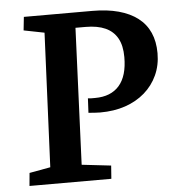

<svg xmlns="http://www.w3.org/2000/svg" viewBox="-51 -751 738 799"><g transform="rotate(-5 318.0 -351.5)"><path d="M314 -342Q321 -341 327.5 -341Q334 -341 344 -341Q410 -341 445 -381Q480 -421 480 -500Q480 -548 463 -578.5Q446 -609 413 -624Q380 -639 330 -639H288L264 -69L386 -55L382 0H40L45 -54L133 -70L158 -630L72 -647L78 -703H364Q426 -703 473.5 -690Q521 -677 553.5 -652Q586 -627 602.5 -590Q619 -553 619 -504Q619 -454 600 -412.5Q581 -371 546.5 -341Q512 -311 465 -295Q418 -279 360 -279Q348 -279 335.5 -280Q323 -281 311 -282Z"/></g></svg>

Font: Literata 18pt SemiBold
Style: Italic
Weight: 600
Italic angle: -2°
Designer: Latin by Veronika Burian and Jose Scaglione. Greek by Irene Vlachou. Cyrillic by Vera Evstafieva
Foundry: TypeTogether
Version: Version 3.103;gftools[0.9.29]